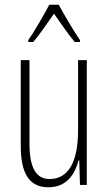

<svg xmlns="http://www.w3.org/2000/svg" viewBox="-20 -784 458 814"><path d="M229 -764H189C166 -720 124 -648 100 -614V-606H121C148 -637 183 -690 209 -726C237 -687 269 -638 297 -606H319V-614C302 -638 254 -717 229 -764ZM348 -529H311V-233C311 -90 266 -25 190 -25C135 -25 105 -70 105 -174V-529H68V-165C68 -49 104 10 185 10C264 10 298 -47 313 -104H316L319 0H348Z"/></svg>

Font: Noto Sans Thai Looped ExtraCondensed ExtraLight
Style: Regular
Weight: 200
Width: 2
Designer: Sasikarn Vongin, Ben Mitchell
Foundry: The Fontpad Ltd
Version: Version 1.001